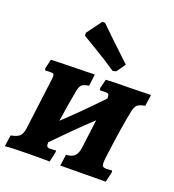

<svg xmlns="http://www.w3.org/2000/svg" viewBox="-140 -885 904 998"><g transform="rotate(20 311.5 -385.5)"><path d="M623 -505 614 -442Q585 -437 573.5 -427.5Q562 -418 556 -394Q534 -287 512 -110Q511 -102 511 -90Q511 -76 516 -70.5Q521 -65 535 -65Q546 -65 556 -66Q566 -67 567 -67L569 -58L556 -1L432 0L305 1L314 -62Q345 -63 360.5 -78Q376 -93 380 -127L400 -284Q310 -200 205 -91Q204 -74 208.5 -68.5Q213 -63 225 -63Q237 -63 245.5 -64Q254 -65 257 -65L259 -58L246 0H134Q99 0 56.5 1.5Q14 3 0 5L9 -58Q44 -64 57.5 -78Q71 -92 75 -125L110 -401Q112 -417 112 -420Q112 -431 107.5 -434.5Q103 -438 90 -438L62 -437L59 -447L71 -499Q82 -499 110.5 -500.5Q139 -502 167 -502Q209 -502 252.5 -503.5Q296 -505 312 -505L304 -440Q275 -436 265 -426.5Q255 -417 250 -390Q236 -317 221 -216Q304 -293 416 -410V-419Q416 -430 411.5 -434Q407 -438 396 -438L366 -437L362 -447L375 -499Q387 -500 421 -501Q455 -502 489 -502Q526 -502 566.5 -503.5Q607 -505 623 -505ZM255 -776H270Q285 -761 338.5 -709.5Q392 -658 446 -608L411 -559L393 -554Q332 -595 272 -631Q212 -667 195 -677L194 -693Z"/></g></svg>

Font: Alegreya SC ExtraBold
Style: Italic
Weight: 800
Italic angle: -7°
Designer: Juan Pablo del Peral
Foundry: Huerta Tipografica
Version: Version 2.007; ttfautohint (v1.6)